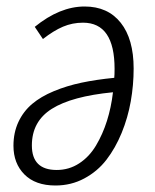

<svg xmlns="http://www.w3.org/2000/svg" viewBox="-20 -554 471 585"><path d="M237.8 -534.2Q308.6 -534.2 347.9 -484.6Q387.2 -435.1 387.2 -345.2Q387.2 -294.9 378.4 -245.1Q369.6 -195.3 350.6 -148.9Q331.5 -102.5 304.2 -67.1Q276.9 -31.7 236.8 -10.3Q196.8 11.2 148.9 11.2Q87.9 11.2 54.4 -22.5Q21 -56.2 21 -109.9Q21 -149.9 36.1 -182.4Q51.3 -214.8 77.9 -237.3Q104.5 -259.8 143.8 -276.1Q183.1 -292.5 228 -302Q272.9 -311.5 328.1 -316.9Q329.1 -325.7 329.1 -344.2Q329.1 -484.9 232.9 -484.9Q200.7 -484.9 171.9 -472.7Q143.1 -460.4 110.8 -435.1L85.9 -472.2Q162.1 -534.2 237.8 -534.2ZM152.8 -36.1Q190.4 -36.1 221.2 -56.2Q252 -76.2 272.5 -110.6Q293 -145 305.9 -185.8Q318.8 -226.6 324.2 -272.9Q198.7 -260.7 137.9 -222.4Q77.1 -184.1 77.1 -110.8Q77.1 -36.1 152.8 -36.1Z"/></svg>

Font: Fira Sans Compressed Light
Style: Italic
Weight: 300
Width: 3
Italic angle: -8°
Designer: Carrois Corporate & Edenspiekermann AG
Foundry: Carrois Corporate GbR & Edenspiekermann AG
Version: Version 4.203;PS 004.203;hotconv 1.0.88;makeotf.lib2.5.64775